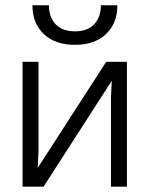

<svg xmlns="http://www.w3.org/2000/svg" viewBox="-20 -703 563 723"><path d="M458 -470.2V0H397.9V-336.9L400.9 -398.9L144 0H64.9V-470.2H125V-132.8L122.1 -70.8L379.9 -470.2ZM102.1 -683.1H164.1Q164.1 -639.2 189.2 -612.1Q214.4 -585 262.2 -585Q310.1 -585 335 -612.1Q359.9 -639.2 359.9 -683.1H421.9Q421.9 -615.2 379.2 -574.7Q336.4 -534.2 262.2 -534.2Q188 -534.2 145 -574.7Q102.1 -615.2 102.1 -683.1Z"/></svg>

Font: Kreadon
Style: Regular
Weight: 400
Designer: kohakuno
Foundry: StudioGnu
Version: Version 1.000;Glyphs 3.1.2 (3151)